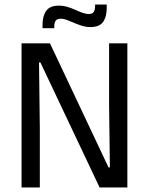

<svg xmlns="http://www.w3.org/2000/svg" viewBox="-20 -831 660 851"><path d="M201.5 -639 461 -89H467L463.5 -368V-639H544.5V0H421.5L159 -554.5H153L156.5 -262.5V0H75.5V-639ZM381.5 -711Q362 -711 344 -716.5Q326 -722 309.2 -729.2Q292.5 -736.5 277.5 -742.2Q262.5 -748 248.5 -748Q233 -748 226.8 -739Q220.5 -730 220.5 -712.5V-706H168.5V-721Q168.5 -760 184.8 -783Q201 -806 241 -806Q260.5 -806 278.8 -800.5Q297 -795 313.5 -787.5Q330 -780 345.2 -774.5Q360.5 -769 374 -769Q389.5 -769 395.5 -778Q401.5 -787 401.5 -804.5V-811H453V-795.5Q453 -756.5 436.8 -733.8Q420.5 -711 381.5 -711Z"/></svg>

Font: Anek Gurmukhi
Style: Regular
Weight: 400
Designer: Sarang Kulkarni (Gurmukhi), Yesha Goshar (Latin)
Foundry: Ek Type
Version: Version 1.003